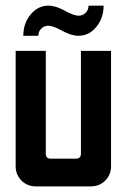

<svg xmlns="http://www.w3.org/2000/svg" viewBox="-20 -663 451 683"><path d="M152.1 -642.9Q177.9 -642.9 210.4 -625Q242.9 -607.1 259.3 -607.1Q274.3 -607.1 284.6 -617.5Q295 -627.9 295 -642.9H348.6Q348.6 -598.6 322.5 -567.1Q296.4 -535.7 259.3 -535.7Q233.6 -535.7 201.1 -553.6Q168.6 -571.4 152.1 -571.4Q137.1 -571.4 126.8 -561.1Q116.4 -550.7 116.4 -535.7H62.9Q62.9 -580 88.9 -611.4Q115 -642.9 152.1 -642.9ZM35.7 -482.1H142.9V-116.4Q142.9 -98.6 160.7 -98.6H250Q267.9 -98.6 267.9 -116.4V-482.1H375V-71.4Q375 -41.4 354.3 -20.7Q333.6 0 303.6 0H107.1Q77.1 0 56.4 -20.7Q35.7 -41.4 35.7 -71.4Z"/></svg>

Font: Aire Exterior
Style: Regular
Weight: 400
Width: 4
Designer: Jayvee Enaguas (HarvettFox96)
Version: 20190503.02